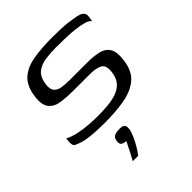

<svg xmlns="http://www.w3.org/2000/svg" viewBox="-176 -503 803 803"><g transform="rotate(-45 225.0 -101.5)"><path d="M171.3 4.5Q154.2 4.5 128.7 3.5Q103.1 2.5 77.3 -1.1Q51.4 -4.7 32.4 -12.5Q22 -16 16.6 -19.9Q11.3 -23.8 10.2 -34Q9.2 -44.1 11.7 -64Q32.4 -52.5 62 -46.3Q91.5 -40 121 -38.1Q150.6 -36.2 170.7 -36.2Q201.5 -36.2 230 -38.7Q258.5 -41.2 282.6 -49.3Q306.7 -57.5 322.3 -74.6Q337.9 -91.8 342.1 -120.1Q348.6 -161 329.1 -172.4Q309.6 -183.8 272.7 -183.8H171.7Q135.3 -183.8 103.4 -188.5Q71.4 -193.1 54.2 -213.8Q36.9 -234.4 43.5 -282.8Q51 -336.1 80.7 -362.2Q110.4 -388.2 158.6 -396.2Q206.9 -404.3 270.2 -404.3Q293.3 -404.3 325.1 -403Q357 -401.8 384.5 -396.5Q404.6 -394 417.2 -389.5Q429.8 -385 435.4 -377Q441.1 -369 438.3 -354.3L435.5 -333.6Q428.1 -344.4 408 -350.1Q387.9 -355.8 361 -358.8Q334.2 -361.8 305.3 -362.5Q276.4 -363.3 251.2 -363.3Q218.4 -363.3 188.5 -359.2Q158.6 -355.1 138.1 -339.3Q117.6 -323.6 111.9 -286.9Q108 -258.8 117.6 -246.1Q127.3 -233.3 147.4 -229.7Q167.5 -226.1 193.8 -226.1H296.5Q334.8 -226.1 363.5 -219.6Q392.2 -213.1 405.9 -190.8Q419.7 -168.5 412.4 -120.2Q404.9 -66.5 371.9 -39.8Q339 -13 287.2 -4.3Q235.4 4.5 171.3 4.5ZM141.4 200.5Q150.3 184.7 157.4 170.5Q164.6 156.4 170.9 143.7Q177.2 131.1 181.8 121.4Q180.1 121.4 177.9 121.3Q175.7 121.2 174 120.9Q165.9 120.1 158.7 114.9Q151.5 109.7 153.3 94.1Q156.1 75.3 167.6 70.4Q179.2 65.5 198.4 65.5Q208 65.5 214.5 67.6Q220.9 69.7 224.4 76.2Q227.8 82.6 226 95.5Q223.5 111.7 213.7 132.8Q203.9 153.9 192.5 172.5Q181.2 191.1 172.8 200.5Z"/></g></svg>

Font: Genos Thin
Style: Italic
Weight: 100
Italic angle: -8°
Designer: Robert E. Leuschke
Foundry: Robert E. Leuschke
Version: Version 1.010